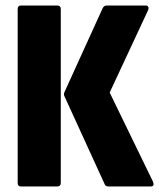

<svg xmlns="http://www.w3.org/2000/svg" viewBox="-20 -675 576 695"><path d="M373 0Q362 0 359 -8L214 -325Q209 -334 214 -343L351 -644Q356 -655 366 -655H507Q514 -655 516.5 -650.5Q519 -646 516 -638L377 -340L534 -17Q537 -9 535 -4.5Q533 0 525 0ZM56 0Q44 0 44 -13V-642Q44 -655 56 -655H187Q200 -655 200 -642V-13Q200 0 187 0Z"/></svg>

Font: Sofia Sans Condensed Black
Style: Regular
Weight: 900
Designer: Botio Nikoltchev, Ani Petrova
Foundry: lettersoup
Version: Version 4.101